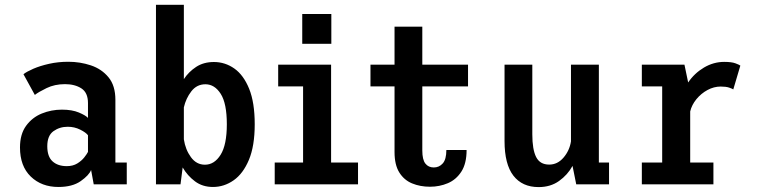

<svg xmlns="http://www.w3.org/2000/svg" viewBox="-20 -770 3160 802"><path d="M224 11Q153.5 11 108.5 -32.5Q63.5 -76 63.5 -154Q63.5 -209.5 89 -244.5Q114.5 -279.5 154.5 -295.8Q194.5 -312 238.5 -312Q281 -312 309.5 -300Q338 -288 347.5 -277.5V-339.5Q347.5 -383 320 -400.8Q292.5 -418.5 251.5 -418.5Q208.5 -418.5 174.5 -402Q140.5 -385.5 125.5 -373.5L78 -460Q91 -470.5 119.2 -482.8Q147.5 -495 185.2 -503.5Q223 -512 265.5 -512Q314.5 -512 359.5 -497Q404.5 -482 433.2 -447.2Q462 -412.5 462 -353V-91H509.5V0H371.5L360.5 -60Q352 -38 317.2 -13.5Q282.5 11 224 11ZM259 -76Q284.5 -76 302.8 -87.2Q321 -98.5 332 -112.5Q343 -126.5 347.5 -135.5V-205Q339 -216.5 315 -228.5Q291 -240.5 263 -240.5Q229 -240.5 203.2 -222Q177.5 -203.5 177.5 -159Q177.5 -116 199.5 -96Q221.5 -76 259 -76Z M631.5 0V-750H748V-439.5Q768 -470 799.2 -490.5Q830.5 -511 873.5 -511Q920 -511 958.8 -483.8Q997.5 -456.5 1020.8 -399Q1044 -341.5 1044 -251Q1044 -160.5 1019.8 -102.5Q995.5 -44.5 955.8 -16.8Q916 11 869.5 11Q826 11 794.5 -12.5Q763 -36 743 -70.5L734 0ZM838 -418Q802 -418 779.2 -388.5Q756.5 -359 748 -321.5V-188Q754.5 -145 777.5 -113.5Q800.5 -82 836 -82Q875.5 -82 901.5 -123.5Q927.5 -165 927.5 -251Q927.5 -338 902 -378Q876.5 -418 838 -418Z M1242.5 -711.5H1364V-587H1242.5ZM1127.5 0V-91H1246V-409H1142V-500H1363V-91H1475.5V0Z M1628 -135V-409H1527.5V-500H1628V-658.5H1744V-500H1935V-409H1744V-141.5Q1744 -103 1756.8 -86.8Q1769.5 -70.5 1792 -70.5Q1814.5 -70.5 1829.5 -87.5Q1844.5 -104.5 1844.5 -143.5H1929Q1929 -87 1907.2 -53.2Q1885.5 -19.5 1850.8 -4.8Q1816 10 1776 10Q1735 10 1701.2 -4Q1667.5 -18 1647.8 -49.8Q1628 -81.5 1628 -135Z M2230 11.5Q2161.5 11.5 2124.5 -36.2Q2087.5 -84 2087.5 -181V-500H2203.5V-209Q2203.5 -145.5 2219.5 -114Q2235.5 -82.5 2274 -82.5Q2309 -82.5 2334 -111.8Q2359 -141 2365 -179.5V-500H2481.5V-91H2524V0H2387L2371.5 -77Q2351 -39.5 2315.2 -14Q2279.5 11.5 2230 11.5Z M2661 0V-91H2746V-409H2661V-500H2839L2854.5 -425.5Q2880.5 -464 2920.5 -487.8Q2960.5 -511.5 3005 -511.5Q3036 -511.5 3052 -505.5Q3068 -499.5 3072.5 -496L3043 -396.5Q3039 -399.5 3025.8 -404Q3012.5 -408.5 2990.5 -408.5Q2962 -408.5 2935.2 -394Q2908.5 -379.5 2889 -355.8Q2869.5 -332 2863 -304.5V-91H2960V0Z"/></svg>

Font: Trispace SemiCondensed Medium
Style: Regular
Weight: 500
Width: 4
Designer: Tyler Finck
Foundry: Etcetera Type Company
Version: Version 1.210; ttfautohint (v1.8.3)